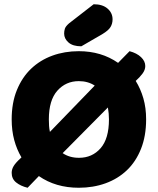

<svg xmlns="http://www.w3.org/2000/svg" viewBox="-20 -866 743 904"><path d="M668 -304Q668 -226 644 -165.5Q620 -105 577.5 -64.5Q535 -24 477 -3Q419 18 351 18Q242 18 163 -37L110 18Q77 10 56 -7Q35 -24 35 -52Q35 -69 44.5 -84.5Q54 -100 77 -121L81 -125Q59 -162 47 -206.5Q35 -251 35 -304Q35 -382 59.5 -442Q84 -502 126.5 -542.5Q169 -583 226.5 -604Q284 -625 351 -625Q457 -625 536 -570L590 -625Q624 -616 644 -597Q664 -578 664 -555Q664 -537 651 -519.5Q638 -502 619 -485Q642 -448 655 -403Q668 -358 668 -304ZM493 -304Q493 -332 488 -360L275 -145Q307 -123 352 -123Q414 -123 453.5 -168Q493 -213 493 -304ZM210 -304Q210 -287 211 -273Q212 -259 215 -245L426 -463Q394 -484 351 -484Q290 -484 250 -439Q210 -394 210 -304ZM421 -846Q463 -846 486.5 -825.5Q510 -805 510 -775Q510 -755 500.5 -739Q491 -723 463 -706L363 -648Q323 -648 302.5 -666Q282 -684 282 -708Q282 -720 285.5 -731Q289 -742 305 -756Z"/></svg>

Font: Baloo Thambi 2 ExtraBold
Style: Regular
Weight: 800
Designer: Aadarsh Rajan and Ek Type
Foundry: Ek Type
Version: Version 1.640;hotconv 1.0.111;makeotfexe 2.5.65597; ttfautoh